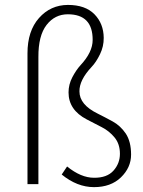

<svg xmlns="http://www.w3.org/2000/svg" viewBox="-20 -749 582 781"><path d="M356.9 -586.4Q357.4 -690.9 255.9 -690.9Q203.1 -690.9 169.4 -647.5Q135.7 -604 136.2 -517.1V0H91.8V-532.2Q91.8 -623 138.7 -675.8Q185.5 -728.5 255.9 -729Q327.1 -729 364.3 -690.9Q401.4 -652.8 401.9 -595.2Q402.3 -560.1 386.7 -528.3Q371.1 -496.1 352.5 -476.6Q302.2 -422.9 303.2 -377Q303.2 -323.2 377 -287.1Q407.2 -272 438.5 -254.9Q469.7 -237.8 491.7 -205.6Q513.2 -172.9 513.2 -120.1Q513.2 -67.4 471.7 -27.3Q430.7 12.2 362.3 12.2Q293.9 12.2 231 -39.1L252.9 -71.8Q309.6 -25.9 362.3 -25.9Q415 -25.4 441.4 -54.7Q467.8 -84 467.8 -123.5Q467.8 -163.1 446.3 -189.5Q424.8 -215.8 394.5 -231.4Q364.3 -247.1 333 -263.2Q258.8 -301.8 258.8 -373Q258.8 -405.3 274.4 -435.1Q290 -464.8 308.1 -484.4Q356.9 -537.1 356.9 -586.4Z"/></svg>

Font: SourceSansPro-Light
Style: Regular
Weight: 300
Designer: Paul D. Hunt
Foundry: Adobe Systems Incorporated
Version: Version 2.020;PS 2.0;hotconv 1.0.86;makeotf.lib2.5.63406